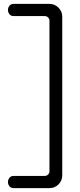

<svg xmlns="http://www.w3.org/2000/svg" viewBox="-20 -852 411 990"><path d="M235 118H52Q36 118 28.5 108Q21 98 21 87Q21 75 28.5 65Q36 55 52 55H211Q221 55 228 48Q235 41 235 31V-745Q235 -755 228 -762Q221 -769 211 -769H52Q36 -769 28.5 -779Q21 -789 21 -801Q21 -812 28.5 -822Q36 -832 52 -832H235Q262 -832 281.5 -812.5Q301 -793 301 -766V52Q301 80 281.5 99Q262 118 235 118Z"/></svg>

Font: Kiwi Maru Medium
Style: Regular
Weight: 500
Designer: Hiroki-Chan
Version: Version 1.100